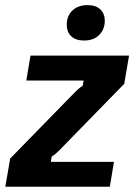

<svg xmlns="http://www.w3.org/2000/svg" viewBox="-32 -712 512 732"><path d="M-11.7 0 6.7 -107.5 215.8 -321.7Q240 -345.8 253.8 -360.4Q267.5 -375 283.3 -385L286.7 -405H68.3L84.2 -500H460L441.7 -392.5L232.5 -178.3Q209.2 -154.2 195 -139.6Q180.8 -125 165 -115L161.7 -95H402.5L386.7 0ZM288.3 -557.5Q256.7 -557.5 239.6 -573.8Q222.5 -590 222.5 -617.5Q222.5 -651.7 244.2 -672.1Q265.8 -692.5 301.7 -692.5Q333.3 -692.5 350.4 -676.2Q367.5 -660 367.5 -633.3Q367.5 -600 346.2 -578.8Q325 -557.5 288.3 -557.5Z"/></svg>

Font: Familjen Grotesk GF
Style: Bold Italic
Weight: 700
Designer: Anders Wikstroem, Jonas Baeckman, Matilda Gysing, Kristian Moeller
Foundry: Familjen STHML AB
Version: Version 2.000; Beta; Release 4; Build 6